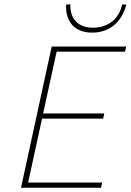

<svg xmlns="http://www.w3.org/2000/svg" viewBox="-20 -875 609 895"><path d="M244 -634 181 -346H466L461 -322H176L111 -24H456L451 0H78L221 -658H568L563 -634ZM569 -853 550 -855Q537 -801 501 -773.5Q465 -746 414 -746Q362 -746 334 -775Q306 -804 308 -855L288 -853Q286 -791 318 -757Q350 -723 410 -723Q468 -723 509.5 -756Q551 -789 569 -853Z"/></svg>

Font: Ysabeau Extralight
Style: Italic
Weight: 200
Italic angle: -12°
Designer: Christian Thalmann (Catharsis Fonts)
Version: Version 0.003